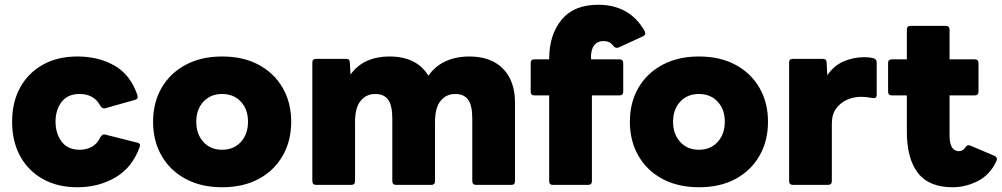

<svg xmlns="http://www.w3.org/2000/svg" viewBox="-20 -779 4220 809"><path d="M306 10Q222 10 160 -25Q98 -60 64.5 -122Q31 -184 31 -266Q31 -348 64.5 -409.5Q98 -471 160 -506Q222 -541 306 -541Q395 -541 462.5 -502.5Q530 -464 559 -378Q564 -361 548 -358L424 -323Q410 -320 403 -333Q389 -359 367 -371Q345 -383 316 -383Q265 -383 239.5 -349.5Q214 -316 214 -266Q214 -217 239.5 -182.5Q265 -148 316 -148Q344 -148 367 -160.5Q390 -173 403 -201Q411 -215 423 -212L558 -178Q575 -175 568 -158Q537 -73 466.5 -31.5Q396 10 306 10Z M916 10Q828 10 762.5 -25Q697 -60 661 -122.5Q625 -185 625 -266Q625 -347 661 -409Q697 -471 762.5 -506Q828 -541 916 -541Q1005 -541 1070 -506Q1135 -471 1171 -409Q1207 -347 1207 -266Q1207 -185 1171 -122.5Q1135 -60 1070 -25Q1005 10 916 10ZM916 -148Q965 -148 995 -181Q1025 -214 1025 -266Q1025 -318 995 -350.5Q965 -383 916 -383Q867 -383 837 -350.5Q807 -318 807 -266Q807 -214 837 -181Q867 -148 916 -148Z M1312 0Q1296 0 1296 -16V-516Q1296 -531 1312 -531H1438Q1454 -531 1454 -516L1457 -465Q1485 -504 1526.5 -522.5Q1568 -541 1620 -541Q1736 -541 1785 -460Q1814 -501 1858 -521Q1902 -541 1957 -541Q2049 -541 2099.5 -489.5Q2150 -438 2150 -346V-16Q2150 0 2135 0H1986Q1970 0 1970 -16V-279Q1970 -335 1952.5 -359Q1935 -383 1898 -383Q1860 -383 1836.5 -354Q1813 -325 1813 -266V-16Q1813 0 1797 0H1649Q1633 0 1633 -16V-279Q1633 -335 1615.5 -359Q1598 -383 1561 -383Q1523 -383 1499.5 -354Q1476 -325 1476 -266V-16Q1476 0 1460 0Z M2309 0Q2294 0 2294 -16V-377H2232Q2216 -377 2216 -393V-513Q2216 -529 2232 -529H2294V-531Q2294 -632 2346 -695.5Q2398 -759 2501 -759Q2565 -759 2614.5 -732Q2664 -705 2697 -647Q2703 -632 2689 -626L2587 -579Q2574 -574 2566 -584Q2556 -597 2546 -601.5Q2536 -606 2522 -606Q2498 -606 2484 -588.5Q2470 -571 2470 -536L2471 -529H2590Q2606 -529 2606 -513V-393Q2606 -377 2590 -377H2474V-16Q2474 0 2458 0Z M2925 10Q2837 10 2771.5 -25Q2706 -60 2670 -122.5Q2634 -185 2634 -266Q2634 -347 2670 -409Q2706 -471 2771.5 -506Q2837 -541 2925 -541Q3014 -541 3079 -506Q3144 -471 3180 -409Q3216 -347 3216 -266Q3216 -185 3180 -122.5Q3144 -60 3079 -25Q3014 10 2925 10ZM2925 -148Q2974 -148 3004 -181Q3034 -214 3034 -266Q3034 -318 3004 -350.5Q2974 -383 2925 -383Q2876 -383 2846 -350.5Q2816 -318 2816 -266Q2816 -214 2846 -181Q2876 -148 2925 -148Z M3321 0Q3305 0 3305 -16V-516Q3305 -531 3321 -531H3446Q3463 -531 3463 -516L3466 -462Q3493 -502 3534 -520Q3575 -538 3622 -538Q3633 -538 3642.5 -537Q3652 -536 3660 -534Q3674 -529 3674 -516V-379Q3674 -363 3656 -366Q3646 -368 3633.5 -369.5Q3621 -371 3605 -371Q3579 -371 3551 -359.5Q3523 -348 3504 -323Q3485 -298 3485 -259V-16Q3485 0 3469 0Z M3994 10Q3894 10 3847.5 -50.5Q3801 -111 3801 -225V-377H3738Q3722 -377 3722 -393V-513Q3722 -529 3738 -529H3801V-654Q3801 -670 3817 -670H3965Q3981 -670 3981 -654V-529H4087Q4103 -529 4103 -513V-393Q4103 -377 4087 -377H3981V-208Q3981 -142 4021 -142Q4038 -142 4050 -161Q4057 -171 4070 -165L4171 -122Q4186 -115 4177 -97Q4149 -40 4098 -15Q4047 10 3994 10Z"/></svg>

Font: LINE Seed Sans ExtraBold
Style: Regular
Weight: 800
Designer: LINE VX Design & Dalton Maag Ltd & Sandoll Inc
Foundry: Dalton Maag Ltd
Version: Version 1.003